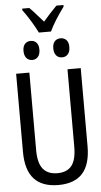

<svg xmlns="http://www.w3.org/2000/svg" viewBox="-70 -1162 640 1214"><g transform="rotate(-5 250.0 -555.5)"><path d="M45 -219V-714H129V-222Q129 -140 159.5 -102.5Q190 -65 251 -65Q312 -65 341.5 -102.5Q371 -140 371 -223V-714H455V-219Q455 -103 404 -46.5Q353 10 251 10Q148 10 96.5 -46.5Q45 -103 45 -219ZM104 -854Q104 -883 118 -898Q132 -913 155 -913Q177 -913 191 -898Q205 -883 205 -854Q205 -824 191 -808Q177 -792 155 -792Q132 -792 118 -808Q104 -824 104 -854ZM293 -854Q293 -883 307 -898Q321 -913 344 -913Q367 -913 381 -898Q395 -883 395 -854Q395 -824 381 -808Q367 -792 344 -792Q321 -792 307 -808Q293 -824 293 -854ZM119 -1111V-1121H164Q183 -1104 231 -1048L250 -1027Q287 -1071 336 -1121H381V-1111Q316 -1022 288 -961H211Q195 -994 170 -1035Q145 -1076 119 -1111Z"/></g></svg>

Font: Noto Sans Mono UI Cond
Style: Regular
Weight: 400
Width: 3
Monospace: yes
Designer: Monotype Design team
Foundry: Monotype Imaging Inc.
Version: Version 1.000